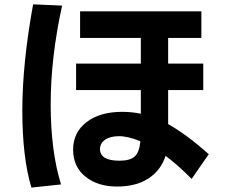

<svg xmlns="http://www.w3.org/2000/svg" viewBox="-20 -810 1040 886"><path d="M132.8 -790 266.6 -784.2Q213.9 -543.9 213.9 -328.1Q213.9 -112.3 261.7 41L125 55.7Q83 -83 83 -299.8Q83 -516.6 132.8 -790ZM543.9 -293.9Q588.9 -293.9 629.9 -285.2V-394.5H331.1V-516.6H629.9V-634.8H349.6V-757.8H909.2V-634.8H755.9V-516.6H918V-394.5H755.9V-237.3Q839.8 -190.4 943.4 -98.6L864.3 15.6Q800.8 -48.8 744.1 -90.8Q722.7 -24.4 665.5 13.2Q608.4 50.8 519.5 50.8Q430.7 50.8 374 4.9Q317.4 -41 317.4 -119.6Q317.4 -198.2 378.9 -246.1Q440.4 -293.9 543.9 -293.9ZM441.4 -122.1Q441.4 -68.4 531.2 -68.4Q580.1 -68.4 601.6 -87.9Q623 -107.4 627.9 -158.2Q570.3 -181.6 529.3 -181.6Q488.3 -181.6 464.8 -165Q441.4 -148.4 441.4 -122.1Z"/></svg>

Font: GenEi M Gothic v2 Bold
Style: Regular
Weight: 700
Version: Version 2.0